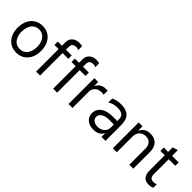

<svg xmlns="http://www.w3.org/2000/svg" viewBox="167 -1808 2867 2867"><g transform="rotate(45 1601.0 -374.5)"><path d="M51.1 -269.9Q51.1 -354 82 -418.3Q112.9 -482.6 169 -517.6Q225.1 -552.6 298.3 -552.6Q371.4 -552.6 427.6 -517.6Q483.7 -482.6 514.6 -418.3Q545.5 -354 545.5 -269.9Q545.5 -143.1 477.3 -65.9Q409.1 11.4 298.3 11.4Q187.5 11.4 119.3 -65.9Q51.1 -143.1 51.1 -269.9ZM225.7 -80.6Q257.5 -63.9 298.3 -63.9Q339.1 -63.9 370.9 -80.6Q402.7 -97.3 422.2 -126.1Q441.8 -154.8 451.7 -191.4Q461.6 -228 461.6 -269.9Q461.6 -311.8 451.7 -348.5Q441.8 -385.3 422.2 -414.4Q402.7 -443.5 370.9 -460.4Q339.1 -477.3 298.3 -477.3Q257.5 -477.3 225.7 -460.4Q193.9 -443.5 174.4 -414.4Q154.8 -385.3 144.9 -348.5Q134.9 -311.8 134.9 -269.9Q134.9 -228 144.9 -191.4Q154.8 -154.8 174.4 -126.1Q193.9 -97.3 225.7 -80.6Z M875 -683.2Q858.3 -683.2 845 -679.7Q831.7 -676.1 823.5 -671.3Q815.3 -666.5 809.3 -658.4Q803.3 -650.2 800.4 -643.6Q797.6 -637.1 796 -627.5Q794.4 -617.9 794.2 -613.1Q794 -608.3 794 -600.9V-545.5H916.2V-474.4H794V0H710.2V-474.4H622.2V-545.5H710.2V-620.7Q710.2 -685 754.1 -723.2Q797.9 -761.4 866.5 -761.4Q899.9 -761.4 928.3 -752.8V-671.2Q907.3 -678.6 897.2 -680.9Q887.1 -683.2 875 -683.2Z M1235.8 -683.2Q1219.1 -683.2 1205.8 -679.7Q1192.5 -676.1 1184.3 -671.3Q1176.1 -666.5 1170.1 -658.4Q1164.1 -650.2 1161.2 -643.6Q1158.4 -637.1 1156.8 -627.5Q1155.2 -617.9 1155 -613.1Q1154.8 -608.3 1154.8 -600.9V-545.5H1277V-474.4H1154.8V0H1071V-474.4H983V-545.5H1071V-620.7Q1071 -685 1114.9 -723.2Q1158.7 -761.4 1227.3 -761.4Q1260.7 -761.4 1289.1 -752.8V-671.2Q1268.1 -678.6 1258 -680.9Q1247.9 -683.2 1235.8 -683.2Z M1394.9 0V-545.5H1475.9V-463.1H1481.5Q1496.4 -503.6 1535.5 -528.8Q1574.6 -554 1623.6 -554Q1649.1 -554 1667.6 -552.6V-467.3Q1644.9 -473 1616.5 -473Q1556.8 -473 1517.8 -436.8Q1478.7 -400.6 1478.7 -345.2V0Z M1926.8 9.9Q1872.9 9.9 1830.6 -8.5Q1788.4 -27 1763.1 -64.3Q1737.9 -101.6 1737.9 -152Q1737.9 -210.2 1772.2 -252.1Q1806.5 -294 1864 -314.3Q1921.5 -334.5 1995.7 -334.5H2090.2V-347.3Q2090.2 -386.7 2085.9 -403.8Q2068.9 -474.1 1969.1 -478.3Q1962.4 -478.7 1955.3 -478.7Q1862.9 -478.7 1799 -435.4V-517.8Q1857.2 -552.6 1957.4 -552.6Q2174 -552.6 2174 -336.6V0H2090.2V-73.9H2085.9Q2078.1 -57.2 2065.3 -43Q2052.6 -28.8 2033.6 -16.5Q2014.6 -4.3 1987.2 2.8Q1959.9 9.9 1926.8 9.9ZM1941.8 -65.3Q2008.2 -65.3 2049.2 -103.5Q2090.2 -141.7 2090.2 -203.1V-262.1H1991.5Q1911.6 -262.1 1866.7 -232.2Q1821.7 -202.4 1821.7 -155.5Q1821.7 -115.1 1854.8 -90.2Q1887.8 -65.3 1941.8 -65.3Z M2330.3 0V-545.5H2411.2V-460.2H2418.3Q2438.2 -503.6 2478 -528.1Q2517.8 -552.6 2577.4 -552.6Q2663 -552.6 2712.5 -500.4Q2762.1 -448.2 2762.1 -346.6V0H2678.3V-340.9Q2678.3 -404.8 2645.1 -441.1Q2611.9 -477.3 2553.3 -477.3Q2491.5 -477.3 2452.8 -437.5Q2414.1 -397.7 2414.1 -328.1V0Z M3174.7 -474.4H3036.2V-169Q3036.2 -158.7 3036.4 -152.7Q3036.6 -146.7 3038.2 -134.9Q3039.8 -123.2 3042.4 -115.9Q3045.1 -108.7 3051 -99.3Q3056.8 -89.8 3065 -84.3Q3073.2 -78.8 3085.9 -74.9Q3098.7 -71 3115.1 -71Q3150.6 -71 3174 -88.1V-10.7Q3141.7 7.1 3093 7.1Q2952.4 7.1 2952.4 -152.7V-474.4H2860.1V-545.5H2952.4V-640.6L3036.2 -667.6V-545.5H3174.7Z"/></g></svg>

Font: TID UI
Style: Regular
Weight: 400
Designer: The TID Project Authors
Foundry: Bakken & Bæck
Version: Version 1.001;hotconv 1.0.109;makeotfexe 2.5.65596